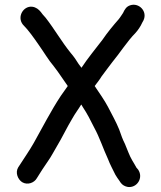

<svg xmlns="http://www.w3.org/2000/svg" viewBox="-20 -738 671 799"><path d="M522 -716C506 -711 499 -699 492 -684L484 -672C481 -667 477 -662 474 -658C452 -633 427 -603 406 -572C377 -534 346 -497 319 -456L307 -472C298 -487 287 -503 274 -518C236 -565 206 -618 170 -664C160 -675 153 -683 150 -688C141 -699 130 -708 114 -710C77 -714 50 -668 75 -636C100 -611 121 -580 142 -550C162 -522 181 -489 204 -462C226 -434 241 -409 262 -380C253 -367 244 -354 233 -339C192 -277 157 -208 121 -144C103 -112 81 -81 62 -51L56 -42C42 -19 55 9 72 20C95 34 123 22 133 4C148 -20 163 -44 180 -68C193 -86 204 -108 216 -128C238 -164 258 -207 281 -245C292 -265 306 -283 318 -303C320 -300 322 -298 323 -295C344 -263 355 -241 372 -207C395 -165 409 -120 429 -77C438 -53 450 -32 460 -11C465 -2 471 6 476 13L482 22C489 32 500 38 512 40C550 45 578 2 555 -32L548 -40C543 -48 535 -64 530 -71C518 -91 510 -116 500 -139C489 -161 486 -171 476 -199C464 -229 444 -265 429 -294C416 -319 391 -355 374 -380C387 -397 397 -410 402 -419C413 -435 437 -465 447 -479C477 -515 511 -568 543 -600C554 -612 565 -628 572 -644L577 -653C595 -691 558 -728 522 -716Z"/></svg>

Font: Electronic
Style: Blk
Weight: 900
Version: Version 1.011